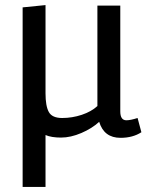

<svg xmlns="http://www.w3.org/2000/svg" viewBox="-20 -528 597 755"><path d="M69 207V-499L159 -508V-161Q159 -111 172 -87.5Q185 -64 224.5 -64Q264 -64 301.5 -76.5Q339 -89 363 -111V-506H453V-90Q453 -55 477 -55Q493 -55 521 -64L536 -8Q502 14 454 14Q389 14 370 -49Q342 -23 300 -5Q258 13 220 13Q182 13 159 3V207Z"/></svg>

Font: Rambla
Style: Regular
Weight: 400
Designer: Martin Sommaruga
Foundry: Martin Sommaruga
Version: Version 1.001